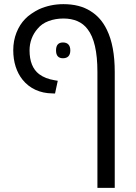

<svg xmlns="http://www.w3.org/2000/svg" viewBox="-20 -660 651 920"><path d="M399.4 -520.5Q380.4 -545.9 351.1 -558.6Q321.8 -571.3 284.2 -571.3Q245.6 -571.3 212.9 -559.1Q180.2 -546.9 160.6 -522.9Q141.6 -501.5 131.6 -474.9Q121.6 -448.2 121.6 -418.9Q121.6 -339.8 167.5 -304.7Q196.8 -282.7 242.2 -275.4L256.8 -272.9L243.7 -211.9L231 -212.4Q186.5 -212.9 149.9 -229.7Q113.3 -246.6 87.9 -278.3Q66.4 -305.2 54.9 -341.1Q43.5 -377 43.5 -419.9Q43.5 -464.4 58.8 -503.4Q74.2 -542.5 100.6 -569.3Q112.3 -582 131.1 -594.7Q149.9 -607.4 167 -615.7Q221.7 -640.1 283.7 -640.1Q361.8 -640.1 413.6 -606.9Q463.9 -576.2 492.2 -517.1Q529.8 -440.4 529.8 -315.4V240.2H446.8V-315.4Q446.8 -460.4 399.4 -520.5ZM248.5 -418.5Q248.5 -456.5 281.7 -456.5Q298.8 -456.5 307.9 -446.8Q316.9 -437 316.9 -418.5Q316.9 -399.9 307.9 -390.4Q298.8 -380.9 281.7 -380.9Q248.5 -380.9 248.5 -418.5Z"/></svg>

Font: Viking Open Sans
Style: Regular
Weight: 400
Foundry: Ascender Corporation
Version: Version 2.001